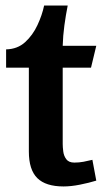

<svg xmlns="http://www.w3.org/2000/svg" viewBox="-20 -662 367 692"><path d="M224 -642Q217 -607 212 -570Q207 -533 206 -497H327L308 -418H206V-143Q206 -132 208 -116Q210 -100 219 -88Q228 -76 248 -76Q265 -76 281 -79Q297 -82 313 -86L327 -11Q301 -3 268.5 3.5Q236 10 209 10Q145 10 114.5 -20Q84 -50 84 -116V-418H2V-484Q43 -485 70.5 -510Q98 -535 115 -571.5Q132 -608 139 -642Z"/></svg>

Font: Rosario Light
Style: Bold
Weight: 700
Version: Version 1.101; ttfautohint (v1.8.1.43-b0c9)